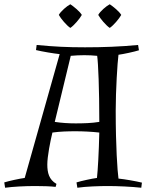

<svg xmlns="http://www.w3.org/2000/svg" viewBox="-74 -873 693 901"><path d="M98 -662 95 -638C124 -631 177 -622 206 -619L42 -38C19 -35 -32 -24 -54 -17L-50 8C-13 3 41 0 91 0C123 0 164 1 187 4L191 -10C156 -30 148 -62 148 -101C148 -139 162 -210 172 -251C208 -256 245 -257 281 -257C316 -257 357 -255 392 -251C390 -160 385 -72 381 -38C358 -35 307 -24 285 -17L289 8C329 2 393 0 433 0C479 0 543 3 589 8L592 -16C563 -23 512 -32 482 -35C477 -72 469 -184 469 -354C469 -448 477 -579 482 -616C505 -619 556 -630 578 -637L574 -662C491 -654 408 -651 325 -651C242 -651 181 -654 98 -662ZM281 -294C249 -294 215 -296 183 -301C183 -301 189 -325 199 -367L258 -611C279 -613 301 -614 322 -614C343 -614 361 -613 382 -611C387 -577 392 -456 392 -301C357 -295 316 -294 281 -294ZM310 -803C300 -820 270 -844 256 -853C239 -844 211 -820 202 -803C211 -786 239 -753 256 -742C273 -753 301 -786 310 -803ZM495 -803C485 -820 455 -844 441 -853C424 -844 396 -820 387 -803C396 -786 424 -753 441 -742C458 -753 486 -786 495 -803Z"/></svg>

Font: Almendra
Style: Regular
Weight: 400
Designer: Ana Sanfelippo
Foundry: Ana Sanfelippo
Version: Version 1.003